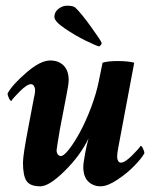

<svg xmlns="http://www.w3.org/2000/svg" viewBox="-20 -653 561 681"><path d="M332 -488.3Q320.8 -490.7 283.9 -508.8Q247.1 -526.9 210 -552Q172.9 -577.1 172.9 -592.8Q172.9 -610.8 187.5 -621.8Q202.1 -632.8 216.8 -632.8Q240.2 -632.8 247.1 -626Q267.1 -607.4 302.7 -558.1Q338.4 -508.8 340.8 -500Q339.8 -493.7 332 -488.3ZM282.2 -110.4Q287.6 -139.6 293.9 -162.1Q266.1 -103 210.4 -47.6Q154.8 7.8 123 7.8Q86.9 7.8 74.2 -11Q61.5 -29.8 61.5 -76.2Q61.5 -102.5 80.1 -199.2Q98.1 -292 99.6 -301.8Q104.5 -321.3 104.5 -334Q104.5 -341.3 100.6 -347.9Q96.7 -354.5 89.8 -354.5Q76.2 -354.5 50.5 -329.1Q24.9 -303.7 20.5 -294.9Q16.1 -294.9 11.5 -305.2Q6.8 -315.4 6.8 -321.3Q22.9 -351.6 73 -395Q123 -438.5 158.2 -438.5Q188 -438.5 205.8 -420.4Q223.6 -402.3 223.6 -369.1Q223.6 -354.5 214.8 -310.5L192.4 -194.3Q180.7 -124 180.7 -120.1Q180.7 -111.8 184.8 -105.7Q189 -99.6 196.3 -99.6Q206.5 -99.6 225.6 -124.3Q244.6 -148.9 264.6 -186Q284.7 -223.1 303 -271.7Q321.3 -320.3 330.1 -363.3L343.8 -430.7Q363.3 -436.5 398.4 -436.5Q432.6 -436.5 456.1 -430.7L399.4 -128.9Q395.5 -109.4 395.5 -96.7Q395.5 -88.9 398.9 -82.5Q402.3 -76.2 409.2 -76.2Q422.9 -76.2 448.5 -101.6Q474.1 -127 478.5 -135.7Q482.9 -135.7 487.5 -125.5Q492.2 -115.2 492.2 -109.4Q482.9 -92.3 457 -65.4Q431.2 -38.6 396.2 -15.4Q361.3 7.8 336.9 7.8Q310.5 7.8 293 -9.3Q275.4 -26.4 275.4 -61.5Q275.4 -72.8 282.2 -110.4Z"/></svg>

Font: Crimson
Style: BoldItalic
Weight: 700
Italic angle: -11°
Version: Version 0.8